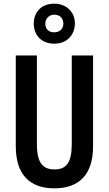

<svg xmlns="http://www.w3.org/2000/svg" viewBox="-20 -1016 593 1046"><path d="M276 -778C344 -778 388 -825 388 -889C388 -951 341 -996 276 -996C207 -996 164 -952 164 -887C164 -823 207 -778 276 -778ZM276 -840C244 -840 227 -858 227 -887C227 -916 248 -936 276 -936C307 -936 325 -916 325 -887C325 -858 304 -840 276 -840ZM487 -219V-714H371V-232C371 -128 340 -93 277 -93C215 -93 181 -126 181 -231V-714H66V-219C66 -67 140 10 276 10C414 10 487 -68 487 -219Z"/></svg>

Font: Noto Sans Gujarati ExtraCondensed SemiBold
Style: Regular
Weight: 600
Width: 2
Designer: Jelle Bosma - Monotype Design Team, Universal Thirst
Foundry: Monotype Imaging Inc.
Version: Version 2.106